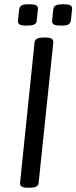

<svg xmlns="http://www.w3.org/2000/svg" viewBox="-20 -878 358 900"><path d="M266 -758Q235 -758 229 -766Q223 -774 224 -780L230 -836Q231 -839 232.5 -844Q234 -849 243.5 -853.5Q253 -858 276 -858Q307 -858 313 -850.5Q319 -843 318 -836L312 -780Q311 -774 304.5 -766Q298 -758 266 -758ZM106 -758Q75 -758 69 -765.5Q63 -773 64 -780L70 -836Q71 -842 77.5 -850Q84 -858 116 -858Q148 -858 153.5 -850Q159 -842 158 -836L152 -780Q152 -778 150 -772.5Q148 -767 138.5 -762.5Q129 -758 106 -758ZM111 2Q89 2 81 -4Q73 -10 74 -21L142 -680Q144 -702 184 -702H192Q214 -702 222 -696.5Q230 -691 230 -680L161 -20Q159 2 119 2Z"/></svg>

Font: Asap
Style: Italic
Weight: 400
Italic angle: -6°
Designer: Pablo Cosgaya
Foundry: Omnibus-Type
Version: Version 3.001; ttfautohint (v1.8.3)